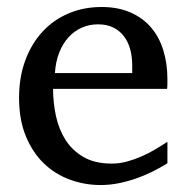

<svg xmlns="http://www.w3.org/2000/svg" viewBox="-20 -514 530 546"><path d="M456.1 -49.8Q435.1 -36.6 412.4 -25.4Q389.6 -14.2 365.5 -5.9Q341.3 2.4 316.4 7.3Q291.5 12.2 266.1 12.2Q220.7 12.2 178.7 -3.2Q136.7 -18.6 104.7 -49.3Q72.8 -80.1 53.5 -126.7Q34.2 -173.3 34.2 -235.8Q34.2 -294.4 51.8 -342Q69.3 -389.6 100.6 -423.6Q131.8 -457.5 174.8 -475.8Q217.8 -494.1 269 -494.1Q315.4 -494.1 350.6 -478.8Q385.7 -463.4 409.2 -436.3Q432.6 -409.2 444.3 -371.3Q456.1 -333.5 456.1 -289.1V-275.9Q456.1 -268.1 455.1 -261.2H130.9Q130.9 -223.1 138.9 -185.1Q147 -147 166 -116.7Q185.1 -86.4 217.3 -67.6Q249.5 -48.8 297.9 -48.8Q319.3 -48.8 340.3 -54.4Q361.3 -60.1 381.6 -68.8Q401.9 -77.6 420.4 -88.6Q439 -99.6 456.1 -110.8ZM356 -328.1Q356 -353 350.1 -374.3Q344.2 -395.5 332.3 -411.1Q320.3 -426.8 302 -435.8Q283.7 -444.8 258.8 -444.8Q233.9 -444.8 212.4 -435.3Q190.9 -425.8 174.6 -407.7Q158.2 -389.6 148.2 -364Q138.2 -338.4 136.2 -306.2H356Z"/></svg>

Font: Charis SIL Viet
Style: Regular
Weight: 400
Foundry: SIL International
Version: Version 5.000